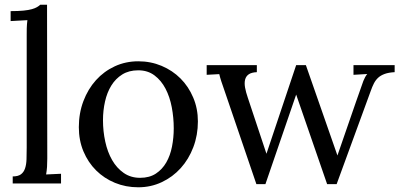

<svg xmlns="http://www.w3.org/2000/svg" viewBox="-20 -775 1688 811"><path d="M92.8 -625Q92.8 -640.6 93 -655.3Q93.3 -669.9 95.7 -689.9L24.9 -686V-728Q57.6 -728 79.3 -730.2Q101.1 -732.4 114.7 -736.3Q128.4 -740.2 136.2 -744.9Q144 -749.5 149.9 -754.9H178.7L179.7 -106Q179.7 -85.9 178.7 -70.6Q177.7 -55.2 174.8 -38.1L237.8 -41V0H33.7V-29.8Q56.6 -29.8 68.6 -38.8Q80.6 -47.9 85.9 -64Q91.3 -80.1 92 -102.5Q92.8 -125 92.8 -151.9Z M564 -478Q524.4 -478 496.3 -460.4Q468.3 -442.9 450.2 -413.6Q432.1 -384.3 423.6 -346.2Q415 -308.1 415 -267.1Q415 -220.7 424.6 -176.8Q434.1 -132.8 453.6 -98.9Q473.1 -64.9 502.7 -44.4Q532.2 -23.9 571.8 -23.9Q611.3 -23.9 638.4 -41.7Q665.5 -59.6 682.4 -88.9Q699.2 -118.2 706.5 -155.8Q713.9 -193.4 713.9 -232.9Q713.9 -277.8 705.6 -321.8Q697.3 -365.7 679.2 -400.4Q661.1 -435.1 632.6 -456.5Q604 -478 564 -478ZM564 -516.1Q616.7 -516.1 662.6 -496.8Q708.5 -477.5 742.4 -443.6Q776.4 -409.7 796.1 -363Q815.9 -316.4 815.9 -262.2Q815.9 -204.1 796.6 -153.3Q777.3 -102.5 743.4 -64.9Q709.5 -27.3 663.3 -5.6Q617.2 16.1 564 16.1Q511.2 16.1 465.6 -2.7Q419.9 -21.5 386 -55.2Q352.1 -88.9 332.5 -135.5Q313 -182.1 313 -237.8Q313 -296.9 332.3 -347.9Q351.6 -398.9 385.3 -436.3Q418.9 -473.6 464.8 -494.9Q510.7 -516.1 564 -516.1Z M853 -500H1064.9V-470.2Q1042.5 -469.2 1030.8 -461.2Q1019 -453.1 1015.4 -439Q1011.7 -424.8 1015.1 -405.3Q1018.6 -385.7 1026.9 -361.8L1105.5 -125.5Q1220.7 -467.3 1231 -500H1272L1405.3 -118.2Q1507.8 -415.5 1514.9 -433.3Q1522 -451.2 1531.2 -462.4L1473.1 -459V-500H1647V-470.2Q1621.1 -468.8 1604.5 -462.6Q1587.9 -456.5 1577.1 -446.5Q1566.4 -436.5 1559.3 -422.6Q1552.2 -408.7 1545.9 -390.6L1401.9 2.9H1361.8L1231 -375.5L1101.1 2.9H1063L932.1 -380.9Q920.9 -412.6 914.8 -431.4Q908.7 -450.2 906.2 -461.9L853 -459Z"/></svg>

Font: Parastoo FD
Style: FD
Weight: 400
Foundry: Saber Rastikerdar (saber.rastikerdar@gmail.com)
Version: Version 2.0.1